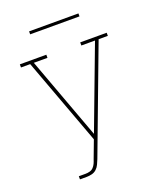

<svg xmlns="http://www.w3.org/2000/svg" viewBox="-160 -995 921 1097"><g transform="rotate(-20 300.0 -447.0)"><path d="M134 0V-19H175Q188 -19 201 -22.5Q214 -26 223 -35.5Q232 -45 237.5 -57Q243 -69 247 -82L287 -188L92 -716H36V-735H197V-716H114L298 -217L486 -716H403V-735H564V-716H508L267 -75Q261 -60 254 -45Q247 -30 235 -19Q223 -8 207 -4Q191 0 175 0ZM150 -876V-894H450V-876Z"/></g></svg>

Font: Iosevka Slab Thin Extended
Style: Regular
Weight: 100
Width: 7
Monospace: yes
Designer: Belleve Invis
Foundry: Belleve Invis
Version: Version 11.1.1; ttfautohint (v1.8.3)